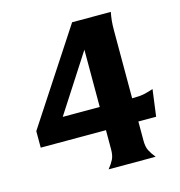

<svg xmlns="http://www.w3.org/2000/svg" viewBox="-104 -793 833 887"><g transform="rotate(-15 312.0 -350.0)"><path d="M505 -700Q501 -679 499 -660Q497 -641 497 -612V-289H504Q535 -289 555.5 -293.5Q576 -298 599 -306L582 -178H497V-86Q497 -57 506 -39Q515 -21 532 0H307Q324 -21 333 -39Q342 -57 342 -86V-178H30V-257L320 -700ZM342 -289V-563L165 -289Z"/></g></svg>

Font: LT Museum
Style: Bold
Weight: 700
Designer: Daniel Lyons
Foundry: LyonsType
Version: Version 1.010